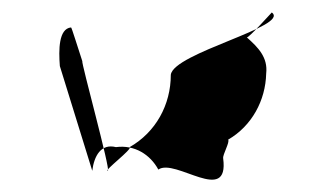

<svg xmlns="http://www.w3.org/2000/svg" viewBox="-20 -482 525 308"><path d="M76 -376 128 -208C131 -232 142 -252 166 -246C196 -250 221 -234 234 -210C261 -229 348 -152 338 -228C337 -234 349 -254 346 -258C384 -280 406 -321 407 -364C410 -390 394 -406 376 -422C380 -422 414 -460 416 -462C446 -440 258 -397 254 -362C254 -314 230 -270 188 -246C193 -243 146 -208 153 -208C158 -208 110 -382 112 -384C105 -405 95 -438 94 -438C74 -436 74 -402 76 -376Z"/></svg>

Font: Zinc
Style: Regular
Weight: 400
Version: Version 1